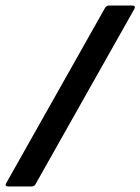

<svg xmlns="http://www.w3.org/2000/svg" viewBox="-40 -675 508 695"><path d="M-9 0Q-25 0 -17 -13L340 -646Q345 -655 355 -655H438Q453 -655 446 -642L89 -9Q85 0 74 0Z"/></svg>

Font: Sofia Sans
Style: Bold Italic
Weight: 700
Italic angle: -9°
Designer: Botio Nikoltchev, Ani Petrova
Foundry: lettersoup
Version: Version 4.101; ttfautohint (v1.8.4.7-5d5b)